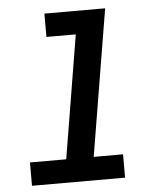

<svg xmlns="http://www.w3.org/2000/svg" viewBox="-53 -781 705 828"><g transform="rotate(-5 300.0 -367.5)"><path d="M52 0V-101H209L297 -634H170V-735H433L328 -101H455V0Z"/></g></svg>

Font: Iosevka Slab Extended Oblique
Style: Bold
Weight: 700
Width: 7
Italic angle: -9°
Monospace: yes
Designer: Belleve Invis
Foundry: Belleve Invis
Version: Version 11.1.1; ttfautohint (v1.8.3)